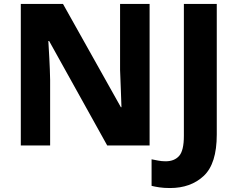

<svg xmlns="http://www.w3.org/2000/svg" viewBox="-20 -734 1199 969"><path d="M735 0V-714H586V-381Q588 -332 590 -278Q592 -224 593 -193H590L298 -714H85V0H233V-331Q232 -384 229 -439Q226 -494 224 -527H228L521 0ZM838 215Q943 215 1008.5 153.5Q1074 92 1074 -55V-714H908V-48Q908 26 884 53Q860 80 816 80Q796 80 778.5 76.5Q761 73 745 70V204Q761 208 784 211.5Q807 215 838 215Z"/></svg>

Font: Noto Sans UI Extra
Style: Regular
Weight: 800
Designer: Monotype Design Team
Foundry: Monotype Imaging Inc.
Version: Version 1.901